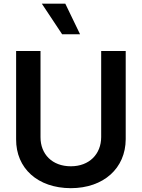

<svg xmlns="http://www.w3.org/2000/svg" viewBox="-20 -1002 763 1034"><path d="M411.2 -817.5 331.7 -982.2H205.3L314.6 -817.5ZM524.9 -263.5C524.5 -171.9 460.9 -106.5 361.5 -106.5C261 -106.5 197.8 -171.9 198.2 -263.5V-727.3H66.8V-252.1C65.7 -95.9 182.9 11 361.5 11.4C538.4 11 656.2 -95.9 657 -252.1V-727.3H524.9Z"/></svg>

Font: Riot Sans 2.0
Style: Bold
Weight: 600
Designer: Rasmus Andersson
Foundry: rsms
Version: Version 3.006;hotconv 1.0.109;makeotfexe 2.5.65596